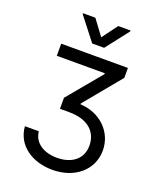

<svg xmlns="http://www.w3.org/2000/svg" viewBox="-170 -868 968 1164"><g transform="rotate(20 314.0 -286.0)"><path d="M63.9 0C72.4 121.1 180 191.8 309.7 191.8C455.6 191.8 558.2 101.6 558.2 -22.7C558.2 -143.8 460.6 -234.4 335.2 -240.1V-245.7L529.8 -481.5V-545.5H99.4V-467.3H409.1V-461.6L227.3 -242.9V-171.9H285.5C420.1 -171.9 471.6 -101.2 471.6 -22.7C471.6 67.5 401.6 113.6 311.1 113.6C226.9 113.6 161.2 73.9 153.4 0ZM240.1 -764.2H160.5V-758.5L275.6 -610.8H352.3L467.3 -758.5V-764.2H387.8L313.9 -664.8Z"/></g></svg>

Font: Karasuma Gothic
Style: Regular
Weight: 400
Designer: Rasmus Andersson, Ryoko Nishizuka
Foundry: Genbu
Version: Version 1.00